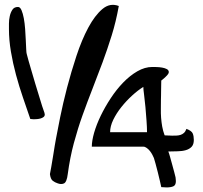

<svg xmlns="http://www.w3.org/2000/svg" viewBox="-20 -807 857 811"><path d="M17.8 -684Q17.8 -692 17.8 -707.6Q17.8 -723.2 21.3 -738.8Q24.7 -754.3 32.4 -766Q40 -777.6 56 -777.6Q65 -777.6 70.9 -763.8Q76.8 -750.1 80.6 -729.6Q84.4 -709.1 86.2 -684.4Q87.9 -659.6 88.9 -637.6Q90 -615.6 90.7 -599.4Q91.4 -583.2 92.8 -579.5Q94.8 -569.7 100.7 -550.2Q106.6 -530.6 113.6 -505.9Q120.5 -481.1 128.8 -454.2Q137.2 -427.3 144.5 -402.9Q151.7 -378.4 158 -358.9Q164.2 -339.3 167.7 -330.7Q167.7 -329.5 168.4 -327.1Q169.1 -324.6 169.1 -323.4Q169.1 -316.7 163.9 -312.7Q158.7 -308.7 151.4 -306.6Q144.1 -304.5 136.5 -303.9Q128.8 -303.2 122.6 -303.2Q119.8 -303.2 114.6 -303.9Q109.4 -304.5 108 -304.5Q93.4 -347.3 77.1 -394.6Q60.8 -442 47.6 -490.9Q34.4 -539.8 26.1 -589Q17.8 -638.2 17.8 -684ZM190.9 -71.7Q192.6 -79.9 196.4 -101.2Q200.2 -122.4 204 -146.6Q207.8 -170.8 211.2 -191.4Q214.6 -212 216.3 -220.3Q222.2 -253.3 234.1 -311.7Q245.9 -370.1 263.2 -436.7Q280.6 -503.4 303 -571.2Q325.4 -639 352.9 -690.3Q380.4 -741.6 412.5 -768.8Q444.6 -795.9 481.8 -781.7Q470 -715.7 451.8 -657.3Q433.6 -598.9 412.9 -542.9Q392.2 -486.9 370.6 -432Q349.1 -377.2 328.8 -320.6Q308.5 -263.9 292 -202.6Q275.5 -141.3 266.2 -71.7Q262 -37.5 250.1 -32.2Q238.3 -26.9 223.1 -32.8Q212.1 -36.3 202.8 -43.4Q193.5 -50.5 190.9 -71.7ZM367.8 -187.5Q367.8 -212.3 377.7 -246.8Q387.7 -281.2 405.7 -318.5Q423.8 -355.8 447.9 -392.4Q472 -429.1 500.4 -458.4Q528.7 -487.7 560.2 -505.9Q591.8 -524.1 623 -524.1Q630.1 -524.1 641.8 -523.8Q653.4 -523.4 664.8 -521.5Q676.1 -519.6 684.6 -515.2Q693.1 -510.7 693.1 -501.8Q693.1 -501.1 691.7 -497.9Q691 -496 691 -495.4Q689.6 -492.8 685.7 -488.7Q681.8 -484.5 677.2 -480.1Q672.6 -475.6 667.6 -471.8Q662.7 -468 661.2 -466.7Q661.2 -462.2 660.9 -450.8Q660.5 -439.3 660.5 -426.5Q660.5 -413.8 660.2 -402Q659.8 -390.2 659.8 -385.7Q659.8 -365.3 659.5 -346.5Q659.1 -327.7 660.5 -309.2Q662 -290.7 665.1 -272.6Q668.3 -254.4 675.4 -235.3Q677.5 -235.3 681.8 -235Q686.1 -234.6 691 -234.6Q696 -234.6 700.2 -234.3Q704.5 -234 706.6 -234Q715.8 -234 725 -234.3Q734.2 -234.6 742.4 -237.2Q750.5 -239.7 756.9 -245.5Q763.3 -251.2 767.6 -262.7Q789.5 -254.4 794.1 -243.2Q798.7 -232.1 798.7 -216.1Q798.7 -197 789.5 -187.1Q780.3 -177.3 765.1 -172.8Q749.8 -168.3 730.3 -168Q710.9 -167.7 691 -167.1Q693.8 -160.7 698.1 -145.1Q702.4 -129.4 707.3 -111.9Q712.3 -94.4 716.2 -79.1Q720.1 -63.8 721.5 -58Q721.5 -56.8 722.2 -51Q722.9 -45.3 722.9 -42.1Q722.9 -24.9 712.3 -20.1Q701.6 -15.3 683.2 -15.3Q681.1 -15.3 672.2 -16Q663.4 -16.6 661.2 -16.6Q659.8 -24.3 655.6 -41.8Q651.3 -59.3 646.7 -78.8Q642.1 -98.2 637.1 -115.4Q632.2 -132.6 630.1 -139.6Q627.9 -144.7 623.7 -153Q619.4 -161.3 613.4 -169Q607.4 -176.6 599.9 -182Q592.5 -187.5 585.4 -187.5ZM585.4 -439.9Q562.7 -425.9 538.3 -403.6Q513.8 -381.3 492.9 -355.1Q472 -329 458.5 -301.3Q445.1 -273.5 445.1 -248.7H601Q601 -268.4 598.9 -297.4Q596.7 -326.4 594.3 -354.8Q591.8 -383.2 588.6 -406.8Q585.4 -430.4 585.4 -439.9Z"/></svg>

Font: Gloria Hallelujah
Style: Regular
Weight: 400
Designer: Kimberly Geswein
Foundry: Kimberly Geswein
Version: Version 1.004 2010